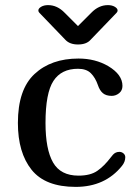

<svg xmlns="http://www.w3.org/2000/svg" viewBox="-20 -731 530 751"><path d="M447 -137Q456 -137 463 -131Q470 -125 470 -116Q470 -98 457 -82Q391 0 276 0Q157 0 103.5 -67Q50 -134 50 -250Q50 -381 115 -441.5Q180 -502 287 -502Q353 -502 404 -472Q459 -439 459 -395Q459 -377 446 -366.5Q433 -356 417 -356Q395 -356 382.5 -366.5Q370 -377 363 -398Q353 -427 335.5 -444.5Q318 -462 285 -462Q220 -462 189 -414.5Q158 -367 158 -250Q158 -147 187.5 -95.5Q217 -44 287 -44Q334 -44 361 -63Q388 -82 413 -115L422 -126Q432 -137 447 -137ZM402 -711Q418 -711 429 -704.5Q440 -698 440 -690Q440 -685 436 -681L334 -575Q318 -557 285 -557Q253 -557 236 -575L134 -681Q130 -685 130 -690Q130 -698 141 -704.5Q152 -711 168 -711Q204 -711 233 -681L285 -629L337 -681Q366 -711 402 -711Z"/></svg>

Font: Marmelad for Arash.Academy
Style: Regular
Weight: 400
Designer: Manvel Shmavonyan
Foundry: Cyreal
Version: Version 1.110;Glyphs 3.2 (3202)